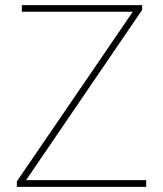

<svg xmlns="http://www.w3.org/2000/svg" viewBox="-20 -731 638 751"><path d="M82 -26.4H551.8V0H45.9V-21.5L499.5 -685.1H65.4V-710.9H536.1V-692.4Z"/></svg>

Font: RobotoDraft Thin
Style: Regular
Weight: 250
Version: Version 2.001153; 2014